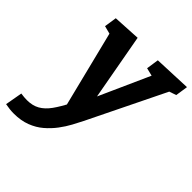

<svg xmlns="http://www.w3.org/2000/svg" viewBox="-267 -680 1062 1062"><g transform="rotate(45 264.5 -148.5)"><path d="M11 242Q-21 242 -56 235L-38 134Q-24 136 -12.5 137Q-1 138 10 138Q53 138 84 120.5Q115 103 141 67Q167 31 196 -26L189 22L70 -455L80 -443L26 -457L37 -530L199 -539L281 -87L244 -94L407 -457L412 -443L355 -457L366 -530L585 -539L574 -466L515 -446L536 -458L313 -2Q300 24 282.5 56.5Q265 89 240.5 121.5Q216 154 184 181.5Q152 209 109 225.5Q66 242 11 242Z"/></g></svg>

Font: Bitter Thin
Style: Bold Italic
Weight: 700
Italic angle: -9°
Version: Version 3.021